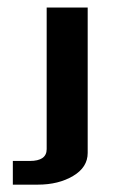

<svg xmlns="http://www.w3.org/2000/svg" viewBox="-20 -502 307 522"><path d="M60.9 -64.4Q106.9 -64.4 106.9 -96.6V-481.6H218.4V-86.2Q218.4 -47.1 178.7 -23.6Q139.1 0 82.8 0H14.9V-64.4Z"/></svg>

Font: Dhurjati
Style: Regular
Weight: 400
Designer: Purushoth Kumar Guthula
Foundry: Andhrapradesh Society for Knowledge Networks
Version: Version 1.0.5; ttfautohint (v1.2.25-373a) -l 7 -r 28 -G 50 -